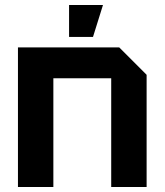

<svg xmlns="http://www.w3.org/2000/svg" viewBox="-20 -750 660 770"><path d="M52 0V-560H458L568 -450V0H426V-436H194V0ZM257 -602V-730H393L353 -602Z"/></svg>

Font: Tektur SemiBold
Style: Regular
Weight: 600
Designer: Adam Jagosz
Foundry: Adam Jagosz
Version: Version 1.005;gftools[0.9.30]